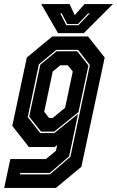

<svg xmlns="http://www.w3.org/2000/svg" viewBox="-48 -718 573 938"><path d="M-27.5 200 2.5 59H176.5L225.5 18.5L231.5 -10L219.5 0H93L12 -103L83 -437L207.5 -540H382L463.5 -437L349.5 97L225 200ZM49.5 134H196L296 48L391 -400L333.5 -474.5H227.5L142 -404L87.5 -146L148.5 -68H217.5L333.5 -161.5L289.5 46L195 127H51ZM152.5 -75 94.5 -148 149 -402 228.5 -467.5H329.5L384 -398L335.5 -170.5L216.5 -75ZM192 -141.5H209.5L270 -191.5L307.5 -368.5L283 -399H246.5L209.5 -368.5L168 -172ZM235.5 -556 153.5 -698H292L317 -644L365 -698H503.5L361.5 -556ZM276 -595H335.5L390.5 -653H382.5L333 -600.5H280.5L253.5 -653H246Z"/></svg>

Font: Tourney Condensed ExtraBold
Style: Italic
Weight: 800
Width: 3
Italic angle: -12°
Designer: Tyler Finck
Foundry: Etcetera Type Co
Version: Version 1.010; ttfautohint (v1.8.3)